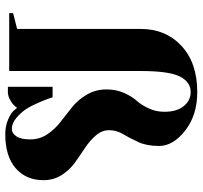

<svg xmlns="http://www.w3.org/2000/svg" viewBox="-40 -715 770 730"><g transform="rotate(90 345.0 -350.0)"><path d="M470 -10Q487 -10 498.5 -27.5Q510 -45 510 -80Q510 -116 490.5 -145Q471 -174 443 -195.5Q415 -217 387 -239.5Q359 -262 339.5 -295.5Q320 -329 320 -370Q320 -407 333.5 -437Q347 -467 362.5 -484Q378 -501 391.5 -529Q405 -557 405 -590Q405 -637 383.5 -663.5Q362 -690 330 -690Q292 -690 271 -649Q250 -608 250 -500V0H30V-15L90 -30V-500Q90 -595 154.5 -655Q219 -715 330 -715Q418 -715 476.5 -669Q535 -623 535 -570Q535 -523 520 -490.5Q505 -458 490 -433Q475 -408 475 -380Q475 -353 494.5 -330Q514 -307 542 -288.5Q570 -270 598 -250Q626 -230 645.5 -199.5Q665 -169 665 -130Q665 -64 619.5 -24.5Q574 15 490 15Q459 15 434 4Q409 -7 400 -18L390 -30Q381 -17 367.5 -8Q354 1 344 3L335 5H310V-165H350Q352 -159 355.5 -148.5Q359 -138 370.5 -111Q382 -84 395 -64Q408 -44 428.5 -27Q449 -10 470 -10Z"/></g></svg>

Font: Yeseva One
Style: Regular
Weight: 400
Designer: Jovanny Lemonad
Foundry: Jovanny Lemonad
Version: Version 2.000